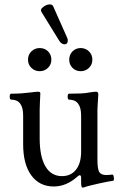

<svg xmlns="http://www.w3.org/2000/svg" viewBox="-20 -835 551 871"><path d="M355 16Q348 16 348 -6V-28Q348 -40 342 -40Q337 -40 329 -32Q280 11 224 11Q159 11 122 -39.5Q85 -90 85 -181V-311Q85 -383 31 -383Q24 -383 24 -396.5Q24 -410 31 -410Q57 -410 77 -411.5Q97 -413 113 -415Q129 -417 139 -418Q149 -419 153 -419Q163 -419 163 -411Q162 -386 161 -368.5Q160 -351 160 -338V-207Q160 -125 186 -80.5Q212 -36 261 -36Q302 -36 325 -65.5Q348 -95 348 -147V-311Q348 -383 293 -383Q287 -383 287 -396.5Q287 -410 293 -410Q323 -410 345.5 -411Q368 -412 382 -415Q407 -419 416 -419Q426 -419 426 -406Q425 -384 423.5 -367.5Q422 -351 422 -338V-111Q422 -69 430 -55Q438 -41 462 -41Q469 -41 475 -41.5Q481 -42 488 -43Q493 -44 495 -37Q497 -30 497 -23Q497 -16 493 -15Q486 -14 469 -11Q452 -8 426 -2Q400 4 386 7.5Q372 11 361 15Q359 16 355 16ZM160 -512Q138 -512 122.5 -527Q107 -542 107 -564Q107 -587 122.5 -602Q138 -617 160 -617Q183 -617 198 -602Q213 -587 213 -564Q213 -542 197.5 -527Q182 -512 160 -512ZM346 -512Q324 -512 309 -527Q294 -542 294 -564Q294 -587 309 -602Q324 -617 346 -617Q368 -617 383.5 -602Q399 -587 399 -564Q399 -542 383.5 -527Q368 -512 346 -512ZM272 -634Q267 -634 261 -637.5Q255 -641 250 -648L168 -781Q161 -792 176 -803.5Q191 -815 206 -815Q217 -815 221 -807L285 -663Q289 -654 286.5 -644Q284 -634 272 -634Z"/></svg>

Font: Junicode
Style: Regular
Weight: 400
Designer: Peter S. Baker
Version: Version 2.100; ttfautohint (v1.8.4)